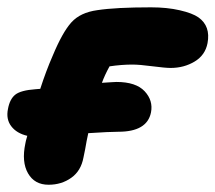

<svg xmlns="http://www.w3.org/2000/svg" viewBox="-22 -529 593 529"><path d="M111.8 -20Q73.2 -20 55.2 -51.5Q37.1 -83 47.9 -133.8Q48.3 -138.2 53.2 -154.8Q23.9 -161.6 9 -181.2Q-5.9 -200.7 0 -229Q4.9 -255.9 20 -268.1Q35.2 -280.3 76.2 -283.2Q78.1 -283.2 82.3 -283.7Q86.4 -284.2 88.9 -284.2Q105 -334 123 -375Q149.9 -439.9 174.6 -467.3Q199.2 -494.6 246.1 -501Q296.9 -508.8 394 -508.8Q438.5 -508.8 473.4 -500.7Q508.3 -492.7 524.9 -481Q558.6 -457 549.8 -410.2Q543.5 -377 514.2 -359.4Q484.9 -341.8 448.2 -341.8Q433.6 -341.8 397.9 -346.4Q362.3 -351.1 342.8 -351.1Q313 -351.1 279.8 -346.2Q266.6 -322.3 258.8 -300.8Q265.1 -301.3 273.9 -301.8Q282.7 -302.2 288.6 -302.7Q294.4 -303.2 298.8 -303.2Q352.5 -303.2 376.5 -277.6Q400.4 -252 394 -219.2Q383.3 -166 304.2 -166Q280.8 -166 221.2 -162.1Q220.7 -158.7 219 -151.6Q217.3 -144.5 216.8 -141.1Q212.9 -117.7 208 -95.2Q201.2 -58.1 174.3 -39.1Q147.5 -20 111.8 -20Z"/></svg>

Font: Shantell Sans Irregular
Style: Italic
Weight: 800
Italic angle: -11.31°
Designer: Stephen Nixon, Anya Danilova, Shantell Martin
Foundry: Arrow Type
Version: Version 1.006;[9816181b4]